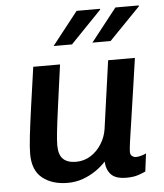

<svg xmlns="http://www.w3.org/2000/svg" viewBox="-53 -786 721 843"><g transform="rotate(-5 307.5 -364.5)"><path d="M212 10Q144 10 101 -24Q58 -58 58 -131Q58 -160 64 -212Q70 -264 80.5 -339Q91 -414 105 -511H223Q207 -394 197.5 -324Q188 -254 184 -216.5Q180 -179 180 -159Q180 -116 199.5 -97.5Q219 -79 256 -79Q292 -79 321 -97.5Q350 -116 369 -146.5Q388 -177 393 -211L435 -511H553Q544 -448 536.5 -397Q529 -346 523 -305.5Q517 -265 512.5 -234Q508 -203 504.5 -180.5Q501 -158 499 -142.5Q497 -127 496 -117Q495 -107 495 -102Q495 -89 503 -83Q511 -77 520 -77Q531 -77 544.5 -81Q558 -85 565 -89L555 -10Q547 -6 525 2Q503 10 471 10Q424 10 403.5 -11Q383 -32 381 -69Q363 -49 337 -31Q311 -13 279.5 -1.5Q248 10 212 10ZM373 -594 487 -739H589L591 -736L453 -594ZM202 -594 316 -739H419L420 -736L283 -594Z"/></g></svg>

Font: Chivo Medium
Style: Italic
Weight: 500
Italic angle: -8.05°
Designer: Hector Gatti
Foundry: Omnibus-Type
Version: Version 2.002